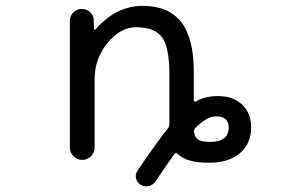

<svg xmlns="http://www.w3.org/2000/svg" viewBox="-20 -577 1040 667"><path d="M660.2 -133.8Q652.3 -127 654.3 -117.2Q657.2 -100.6 667 -92.8Q678.7 -84 709 -84Q774.4 -84 774.4 -133.8Q774.4 -153.3 763.7 -163.1Q752.9 -172.9 730.5 -172.9Q699.2 -172.9 660.2 -133.8ZM308.6 -64.5Q308.6 -46.9 295.9 -34.2Q283.2 -21.5 265.6 -21.5Q248 -21.5 235.4 -34.2Q222.7 -46.9 222.7 -64.5V-504.9Q222.7 -521.5 234.9 -533.7Q247.1 -545.9 263.7 -545.9Q281.2 -545.9 293.5 -534.2Q305.7 -522.5 305.7 -504.9L306.6 -475.6Q306.6 -473.6 308.6 -473.1Q310.5 -472.7 311.5 -474.6Q337.9 -505.9 374 -528.3Q420.9 -556.6 475.6 -556.6Q565.4 -556.6 609.4 -500.5Q653.3 -444.3 653.3 -326.2V-228.5Q653.3 -225.6 656.2 -224.1Q659.2 -222.7 661.1 -224.6Q691.4 -243.2 737.3 -243.2Q790 -243.2 821.3 -213.4Q852.5 -183.6 852.5 -133.8Q852.5 -78.1 813.5 -44.9Q774.4 -11.7 707 -11.7Q627 -11.7 597.7 -42Q590.8 -48.8 585.9 -42Q564.5 -12.7 520.5 52.7Q511.7 65.4 497.1 69.3Q492.2 70.3 488.3 70.3Q477.5 70.3 468.8 64.5Q456.1 56.6 452.6 42.5Q449.2 28.3 458 15.6Q522.5 -80.1 562.5 -129.9Q568.4 -137.7 568.4 -147.5V-320.3Q568.4 -413.1 542.5 -447.8Q516.6 -482.4 453.1 -482.4Q398.4 -482.4 353.5 -427.7Q308.6 -373 308.6 -301.8Z"/></svg>

Font: Rounded-X Mgen+ 2m regular
Style: Regular
Weight: 400
Designer: [Source Han Sans]
Ryoko NISHIZUKA  (kana & ideographs); Paul D. Hunt (Latin, Greek & Cyrillic); Wenlong ZHANG  (bopomofo
Version: Version 1.059.20150602